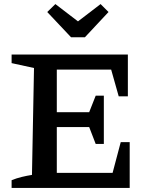

<svg xmlns="http://www.w3.org/2000/svg" viewBox="-20 -923 738 943"><path d="M573 -225H617V0H37V-38Q62 -48 87 -54Q112 -60 137 -64L147 -589L37 -613V-655H608V-450H563L526 -581H209L259 -631V-372H418L450 -453H490V-216H450L418 -299H259V-25L209 -74H533ZM329 -740 212 -864 252 -903 363 -818 474 -903 513 -864 397 -740Z"/></svg>

Font: Piazzolla 24pt SemiBold
Style: Regular
Weight: 600
Designer: Juan Pablo del Peral
Foundry: Huerta Tipografica
Version: Version 2.005